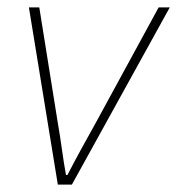

<svg xmlns="http://www.w3.org/2000/svg" viewBox="-20 -498 478 518"><path d="M136 0 58 -478H86L136 -166Q142 -132 147 -95.5Q152 -59 158 -26H162Q180 -61 199.5 -96.5Q219 -132 238 -166L408 -478H438L174 0Z"/></svg>

Font: Source Sans 3 ExtraLight
Style: Italic
Weight: 250
Italic angle: -11°
Designer: Paul D. Hunt
Foundry: Adobe
Version: Version 3.046;hotconv 1.0.118;makeotfexe 2.5.65603